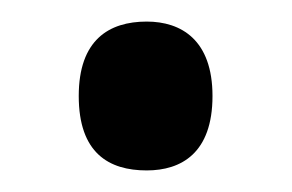

<svg xmlns="http://www.w3.org/2000/svg" viewBox="-20 -151 271 178"><path d="M116 7C148 7 177 -9 177 -62C177 -114 148 -131 116 -131C81 -131 53 -114 53 -62C53 -9 81 7 116 7Z"/></svg>

Font: Noto Serif Lao ExtraCondensed SemiBold
Style: Regular
Weight: 600
Width: 2
Designer: Monotype Design Team
Foundry: Monotype Imaging Inc.
Version: Version 2.003